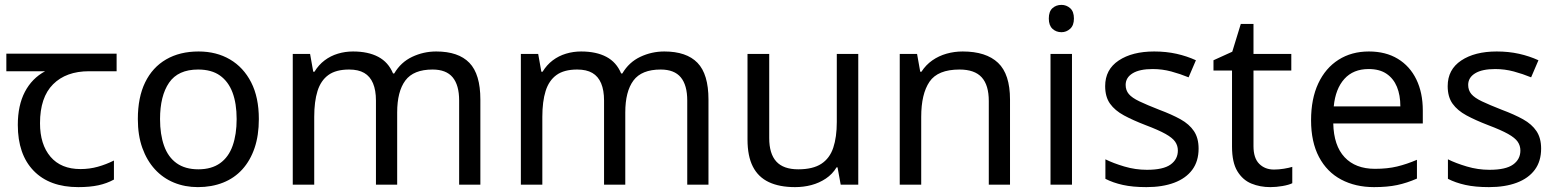

<svg xmlns="http://www.w3.org/2000/svg" viewBox="-20 -757 6382 787"><path d="M301 10Q183 10 118 -57Q53 -124 53 -245Q53 -325 82 -380.5Q111 -436 165 -465H6V-537H458V-465H345Q251 -465 197.5 -411.5Q144 -358 144 -252Q144 -165 187 -114.5Q230 -64 310 -64Q347 -64 381 -73.5Q415 -83 447 -99V-21Q418 -5 383 2.5Q348 10 301 10Z M1041 -269Q1041 -202 1023.5 -150.5Q1006 -99 973.5 -63Q941 -27 894.5 -8.5Q848 10 791 10Q738 10 693 -8.5Q648 -27 615 -63Q582 -99 563.5 -150.5Q545 -202 545 -269Q545 -358 575 -419.5Q605 -481 661 -513.5Q717 -546 794 -546Q867 -546 922.5 -513.5Q978 -481 1009.5 -419.5Q1041 -358 1041 -269ZM636 -269Q636 -206 652.5 -159.5Q669 -113 704 -88Q739 -63 793 -63Q847 -63 882 -88Q917 -113 933.5 -159.5Q950 -206 950 -269Q950 -333 933 -378Q916 -423 881.5 -447.5Q847 -472 792 -472Q710 -472 673 -418Q636 -364 636 -269Z M1768 -546Q1859 -546 1904 -499.5Q1949 -453 1949 -349V0H1862V-345Q1862 -408 1835.5 -440Q1809 -472 1753 -472Q1675 -472 1641.5 -427Q1608 -382 1608 -296V0H1521V-345Q1521 -387 1509 -415.5Q1497 -444 1473 -458Q1449 -472 1411 -472Q1357 -472 1326 -449.5Q1295 -427 1281.5 -384Q1268 -341 1268 -278V0H1180V-536H1251L1264 -463H1269Q1286 -491 1310.5 -509.5Q1335 -528 1365 -537Q1395 -546 1427 -546Q1489 -546 1530.5 -524Q1572 -502 1591 -456H1596Q1623 -502 1669.5 -524Q1716 -546 1768 -546Z M2703 -546Q2794 -546 2839 -499.5Q2884 -453 2884 -349V0H2797V-345Q2797 -408 2770.5 -440Q2744 -472 2688 -472Q2610 -472 2576.5 -427Q2543 -382 2543 -296V0H2456V-345Q2456 -387 2444 -415.5Q2432 -444 2408 -458Q2384 -472 2346 -472Q2292 -472 2261 -449.5Q2230 -427 2216.5 -384Q2203 -341 2203 -278V0H2115V-536H2186L2199 -463H2204Q2221 -491 2245.5 -509.5Q2270 -528 2300 -537Q2330 -546 2362 -546Q2424 -546 2465.5 -524Q2507 -502 2526 -456H2531Q2558 -502 2604.5 -524Q2651 -546 2703 -546Z M3498 -536V0H3426L3413 -71H3409Q3392 -43 3365 -25Q3338 -7 3306 1.5Q3274 10 3239 10Q3175 10 3131.5 -10.5Q3088 -31 3066 -74Q3044 -117 3044 -185V-536H3133V-191Q3133 -127 3162 -95Q3191 -63 3252 -63Q3312 -63 3346.5 -85.5Q3381 -108 3395.5 -151.5Q3410 -195 3410 -257V-536Z M3926 -546Q4022 -546 4071 -499.5Q4120 -453 4120 -349V0H4033V-343Q4033 -408 4004 -440Q3975 -472 3913 -472Q3824 -472 3790 -422Q3756 -372 3756 -278V0H3668V-536H3739L3752 -463H3757Q3775 -491 3801.5 -509.5Q3828 -528 3860 -537Q3892 -546 3926 -546Z M4374 -536V0H4286V-536ZM4331 -737Q4351 -737 4366.5 -723.5Q4382 -710 4382 -681Q4382 -653 4366.5 -639Q4351 -625 4331 -625Q4309 -625 4294 -639Q4279 -653 4279 -681Q4279 -710 4294 -723.5Q4309 -737 4331 -737Z M4893 -148Q4893 -96 4867 -61Q4841 -26 4793 -8Q4745 10 4679 10Q4623 10 4582.5 1Q4542 -8 4511 -24V-104Q4543 -88 4588.5 -74.5Q4634 -61 4681 -61Q4748 -61 4778 -82.5Q4808 -104 4808 -140Q4808 -160 4797 -176Q4786 -192 4757.5 -208Q4729 -224 4676 -244Q4624 -264 4587 -284Q4550 -304 4530 -332Q4510 -360 4510 -404Q4510 -472 4565.5 -509Q4621 -546 4711 -546Q4760 -546 4802.5 -536.5Q4845 -527 4882 -510L4852 -440Q4818 -454 4781 -464Q4744 -474 4705 -474Q4651 -474 4622.5 -456.5Q4594 -439 4594 -409Q4594 -387 4607 -371.5Q4620 -356 4650.5 -341.5Q4681 -327 4732 -307Q4783 -288 4819 -268Q4855 -248 4874 -219.5Q4893 -191 4893 -148Z M5202 -62Q5222 -62 5243 -65.5Q5264 -69 5277 -73V-6Q5263 1 5237 5.5Q5211 10 5187 10Q5145 10 5109.5 -4.5Q5074 -19 5052 -55Q5030 -91 5030 -156V-468H4954V-510L5031 -545L5066 -659H5118V-536H5273V-468H5118V-158Q5118 -109 5141.5 -85.5Q5165 -62 5202 -62Z M5591 -546Q5660 -546 5709.5 -516Q5759 -486 5785.5 -431.5Q5812 -377 5812 -304V-251H5445Q5447 -160 5491.5 -112.5Q5536 -65 5616 -65Q5667 -65 5706.5 -74.5Q5746 -84 5788 -102V-25Q5747 -7 5707 1.5Q5667 10 5612 10Q5536 10 5477.5 -21Q5419 -52 5386.5 -113.5Q5354 -175 5354 -264Q5354 -352 5383.5 -415Q5413 -478 5466.5 -512Q5520 -546 5591 -546ZM5590 -474Q5527 -474 5490.5 -433.5Q5454 -393 5447 -321H5720Q5720 -367 5706 -401Q5692 -435 5663.5 -454.5Q5635 -474 5590 -474Z M6297 -148Q6297 -96 6271 -61Q6245 -26 6197 -8Q6149 10 6083 10Q6027 10 5986.5 1Q5946 -8 5915 -24V-104Q5947 -88 5992.5 -74.5Q6038 -61 6085 -61Q6152 -61 6182 -82.5Q6212 -104 6212 -140Q6212 -160 6201 -176Q6190 -192 6161.5 -208Q6133 -224 6080 -244Q6028 -264 5991 -284Q5954 -304 5934 -332Q5914 -360 5914 -404Q5914 -472 5969.5 -509Q6025 -546 6115 -546Q6164 -546 6206.5 -536.5Q6249 -527 6286 -510L6256 -440Q6222 -454 6185 -464Q6148 -474 6109 -474Q6055 -474 6026.5 -456.5Q5998 -439 5998 -409Q5998 -387 6011 -371.5Q6024 -356 6054.5 -341.5Q6085 -327 6136 -307Q6187 -288 6223 -268Q6259 -248 6278 -219.5Q6297 -191 6297 -148Z"/></svg>

Font: umalayalam15
Style: Book
Weight: 400
Designer: Jelle Bosma - Monotype Design Team
Foundry: Monotype Imaging Inc.
Version: Version 2.003